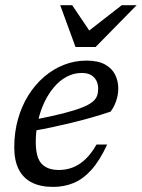

<svg xmlns="http://www.w3.org/2000/svg" viewBox="-20 -724 556 754"><path d="M301 -437.5Q270 -437.5 242.5 -423Q215 -408.5 192.8 -382.5Q170.5 -356.5 154.2 -322.2Q138 -288 129.2 -248.2Q120.5 -208.5 120.5 -167Q120.5 -105 143.5 -80.8Q166.5 -56.5 211 -56.5Q239.5 -56.5 265.2 -66.2Q291 -76 314.5 -97.8Q338 -119.5 359 -156.5H401Q371.5 -93 338.8 -56.8Q306 -20.5 268.8 -5.2Q231.5 10 188.5 10Q139 10 105 -7.2Q71 -24.5 53.5 -59Q36 -93.5 36 -145.5Q36 -204 50.5 -255.8Q65 -307.5 91.5 -349.8Q118 -392 153.5 -422.5Q189 -453 231.2 -469.5Q273.5 -486 319.5 -486Q364.5 -486 392 -471Q419.5 -456 432 -431Q444.5 -406 444.5 -376Q444.5 -352 436 -327.2Q427.5 -302.5 414 -285.5Q376.5 -273 338 -262Q299.5 -251 261 -241.8Q222.5 -232.5 185.2 -224.5Q148 -216.5 112.5 -210.5L115 -254Q184 -267.5 229.8 -279.2Q275.5 -291 302.8 -302Q330 -313 343.5 -324.2Q357 -335.5 361.2 -348Q365.5 -360.5 365.5 -375.5Q365.5 -394.5 358 -408.2Q350.5 -422 336.5 -429.8Q322.5 -437.5 301 -437.5ZM516.5 -703.5 355.5 -539.5H276.5L216.5 -703.5H263.5L337 -594.5H318L458 -703.5Z"/></svg>

Font: Newsreader 11pt
Style: Italic
Weight: 400
Italic angle: -17°
Version: Version 1.003